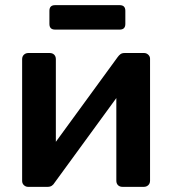

<svg xmlns="http://www.w3.org/2000/svg" viewBox="-20 -726 663 746"><path d="M194 -611Q172 -611 172 -633V-684Q172 -706 194 -706H445Q467 -706 467 -684V-633Q467 -611 445 -611ZM89 0Q80 0 73 -6.5Q66 -13 66 -23V-496Q66 -507 73 -513.5Q80 -520 90 -520H173Q184 -520 190.5 -513.5Q197 -507 197 -496V-175L437 -504Q442 -511 448 -515.5Q454 -520 464 -520H540Q549 -520 556 -513.5Q563 -507 563 -498V-24Q563 -13 556 -6.5Q549 0 539 0H456Q445 0 438.5 -6.5Q432 -13 432 -24V-345L192 -16Q188 -9 181.5 -4.5Q175 0 165 0Z"/></svg>

Font: Fz Rubik Med
Style: Regular
Weight: 500
Designer: Hubert and Fischer
Foundry: Hubert and Fischer
Version: Vit hóa bi FontZin.com